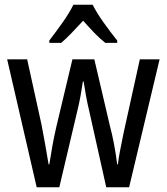

<svg xmlns="http://www.w3.org/2000/svg" viewBox="-20 -786 699 806"><path d="M355 -318Q347 -351 341 -384Q335 -417 331 -444H328Q324 -416 318 -383Q312 -350 304 -318L229 0H134L10 -537H94L154 -264Q162 -222 170 -178Q178 -134 184 -96H187Q192 -129 199.5 -171Q207 -213 217 -256L284 -537H376L442 -255Q450 -226 458 -184.5Q466 -143 472 -96H475Q477 -117 483.5 -151Q490 -185 498 -224L567 -537H650L522 0H426ZM369 -766Q386 -732 416 -690Q446 -648 472 -616V-606H422Q399 -624 376 -648Q353 -672 329 -699Q304 -672 280.5 -647.5Q257 -623 237 -606H187V-616Q214 -651 243 -692Q272 -733 288 -766Z"/></svg>

Font: Noto Sans Hebrew Condensed
Style: Regular
Weight: 400
Width: 3
Designer: Monotype Design Team
Foundry: Monotype Imaging Inc.
Version: Version 2.004; ttfautohint (v1.8.4.7-5d5b)